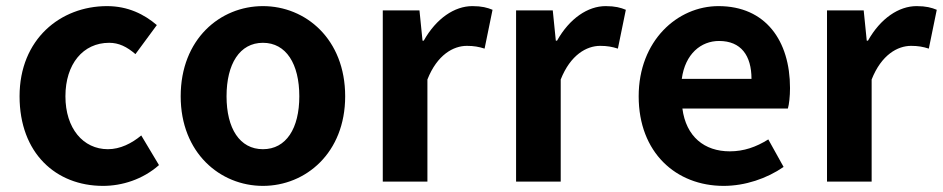

<svg xmlns="http://www.w3.org/2000/svg" viewBox="-20 -594 3084 628"><path d="M317 14C379 14 447 -7 500 -54L442 -151C411 -125 373 -106 333 -106C252 -106 194 -174 194 -279C194 -385 252 -454 337 -454C369 -454 395 -441 423 -417L493 -512C452 -547 399 -574 330 -574C178 -574 44 -466 44 -279C44 -94 162 14 317 14Z M840 14C980 14 1109 -94 1109 -279C1109 -466 980 -574 840 -574C700 -574 571 -466 571 -279C571 -94 700 14 840 14ZM840 -106C764 -106 721 -174 721 -279C721 -385 764 -454 840 -454C916 -454 959 -385 959 -279C959 -174 916 -106 840 -106Z M1232 0H1378V-334C1410 -415 1463 -444 1507 -444C1530 -444 1546 -441 1565 -435L1591 -562C1574 -569 1556 -574 1525 -574C1467 -574 1407 -534 1366 -461H1362L1352 -560H1232Z M1668 0H1814V-334C1846 -415 1899 -444 1943 -444C1966 -444 1982 -441 2001 -435L2027 -562C2010 -569 1992 -574 1961 -574C1903 -574 1843 -534 1802 -461H1798L1788 -560H1668Z M2347 14C2417 14 2488 -10 2543 -48L2493 -138C2453 -113 2413 -99 2367 -99C2284 -99 2224 -147 2212 -239H2557C2561 -252 2564 -279 2564 -306C2564 -461 2484 -574 2330 -574C2196 -574 2069 -461 2069 -279C2069 -95 2191 14 2347 14ZM2210 -336C2221 -418 2273 -460 2332 -460C2404 -460 2438 -412 2438 -336Z M2685 0H2831V-334C2863 -415 2916 -444 2960 -444C2983 -444 2999 -441 3018 -435L3044 -562C3027 -569 3009 -574 2978 -574C2920 -574 2860 -534 2819 -461H2815L2805 -560H2685Z"/></svg>

Font: Noto Sans CJK JP Bold
Style: Regular
Weight: 700
Designer: Ryoko NISHIZUKA (kana & ideographs); Paul D. Hunt (Latin, Greek & Cyrillic); Wenlong ZHANG (bopomofo); Sandoll Communica
Foundry: Adobe Systems Incorporated
Version: Version 1.004;PS 1.004;hotconv 1.0.82;makeotf.lib2.5.63406